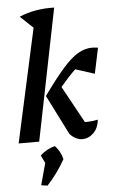

<svg xmlns="http://www.w3.org/2000/svg" viewBox="-63 -773 637 1061"><g transform="rotate(-5 255.0 -242.5)"><path d="M18 0 156 -630 85 -697Q170 -734 279 -731L132 0ZM302 -28 191 -248Q257 -340 304 -393.5Q351 -447 389.5 -469.5Q428 -492 468 -492Q477 -492 485 -491Q493 -490 501 -489L471 -347L365 -381Q328 -346 281 -290L393 -86Q400 -86 408 -86Q433 -86 465 -93Q461 -47 433.5 -20Q406 7 371 7Q354 7 335.5 -2Q317 -11 302 -28ZM122 241 155 120 134 77Q169 44 216 32Q247 64 257 108Q215 183 157 246Z"/></g></svg>

Font: Piazzolla SemiBold
Style: Italic
Weight: 600
Italic angle: -11.3°
Designer: Juan Pablo del Peral
Foundry: Huerta Tipografica
Version: Version 1.330